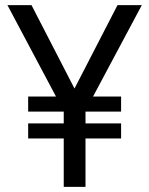

<svg xmlns="http://www.w3.org/2000/svg" viewBox="-20 -730 583 750"><path d="M312 -294 241 -326 439 -710H534ZM229 0V-336H314V0ZM90 -189V-248H453V-189ZM90 -294V-353H453V-294ZM230 -294 9 -710H103L301 -326Z"/></svg>

Font: Figtree Light
Style: Regular
Weight: 400
Version: Version 2.002